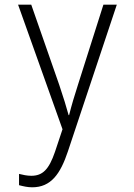

<svg xmlns="http://www.w3.org/2000/svg" viewBox="-20 -552 570 817"><path d="M117 245C197 245 237 188 269 92L477 -532H420L312 -192C297 -146 284 -102 274 -62H272C262 -98 251 -135 232 -191L113 -532H57L246 -2L214 94C188 170 161 196 113 196C95 196 77 192 61 188V236C80 241 98 245 117 245Z"/></svg>

Font: Noto Sans Mono Condensed Light
Style: Regular
Weight: 300
Width: 3
Designer: Monotype Design Team
Foundry: Monotype Imaging Inc.
Version: Version 2.014